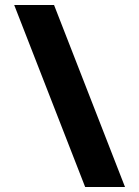

<svg xmlns="http://www.w3.org/2000/svg" viewBox="-20 -751 559 771"><path d="M482 0H322L37 -731H197Z"/></svg>

Font: Wix Madefor Display ExtraBold
Style: Regular
Weight: 800
Designer: Dalton Maag Ltd
Foundry: Dalton Maag Ltd
Version: Version 3.100